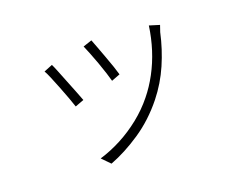

<svg xmlns="http://www.w3.org/2000/svg" viewBox="-103 -743 1206 984"><g transform="rotate(-20 500.0 -250.5)"><path d="M471 -565Q477 -551 487.5 -522Q498 -493 510.5 -460Q523 -427 533 -397Q543 -367 547 -352L500 -334Q496 -350 486.5 -379.5Q477 -409 465 -442.5Q453 -476 441.5 -504.5Q430 -533 423 -549ZM829 -519Q825 -509 822.5 -500Q820 -491 817 -484Q798 -397 763 -316.5Q728 -236 673 -167Q604 -81 519 -24Q434 33 352 64L309 20Q369 2 427 -28.5Q485 -59 537.5 -101Q590 -143 631 -194Q667 -238 696.5 -293Q726 -348 745.5 -409.5Q765 -471 774 -536ZM238 -516Q245 -502 256.5 -473Q268 -444 282 -409Q296 -374 308.5 -342.5Q321 -311 328 -292L280 -274Q274 -293 262 -325.5Q250 -358 236 -393.5Q222 -429 210 -457.5Q198 -486 191 -497Z"/></g></svg>

Font: Noto Sans JP Thin Light
Style: Regular
Weight: 300
Version: Version 2.004-H2;hotconv 1.0.118;makeotfexe 2.5.65603